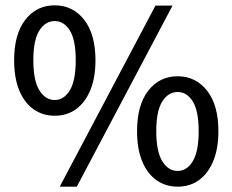

<svg xmlns="http://www.w3.org/2000/svg" viewBox="-20 -688 871 720"><path d="M185 -254Q140 -254 105.5 -278.5Q71 -303 52 -349.5Q33 -396 33 -462Q33 -560 75 -614Q117 -668 185 -668Q253 -668 295.5 -614Q338 -560 338 -462Q338 -396 318.5 -349.5Q299 -303 265 -278.5Q231 -254 185 -254ZM185 -313Q220 -313 242 -349.5Q264 -386 264 -462Q264 -538 242 -573.5Q220 -609 185 -609Q150 -609 127.5 -573.5Q105 -538 105 -462Q105 -386 127.5 -349.5Q150 -313 185 -313ZM204 12 563 -667H627L268 12ZM646 12Q601 12 566.5 -12.5Q532 -37 513 -83.5Q494 -130 494 -196Q494 -294 536 -348Q578 -402 646 -402Q714 -402 756.5 -348Q799 -294 799 -196Q799 -130 779.5 -83.5Q760 -37 726 -12.5Q692 12 646 12ZM646 -47Q681 -47 703 -83.5Q725 -120 725 -196Q725 -272 703 -307.5Q681 -343 646 -343Q611 -343 588.5 -307.5Q566 -272 566 -196Q566 -120 588.5 -83.5Q611 -47 646 -47Z"/></svg>

Font: Mada Medium
Style: Regular
Weight: 500
Designer: Khaled Hosny
Version: Version 1.5